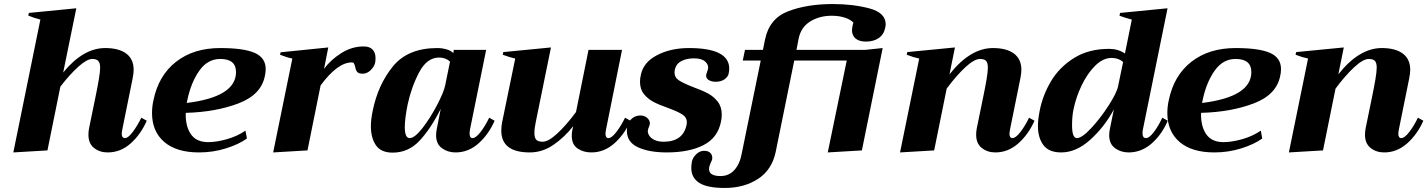

<svg xmlns="http://www.w3.org/2000/svg" viewBox="-20 -745 7070 951"><path d="M707 -147Q677 -79 627 -34.5Q577 10 513 10Q474 10 446 -12Q418 -34 418 -78Q418 -93 421 -109L453 -265Q463 -313 469.5 -351.5Q476 -390 476 -409Q476 -433 467 -443Q458 -453 437 -453Q411 -453 368.5 -415Q326 -377 279 -316L215 0L46 10L180 -648Q145 -657 120 -668L123 -681L358 -704L293 -386Q392 -507 501 -507Q569 -507 605.5 -479.5Q642 -452 642 -399Q642 -382 637 -357L587 -110Q583 -90 583 -83Q583 -61 599 -61Q615 -61 638 -92Q661 -123 680 -162Z M1296 -403Q1296 -385 1292 -369Q1274 -276 1161.5 -233Q1049 -190 900 -186Q898 -121 925 -81Q952 -41 1011 -41Q1052 -41 1103.5 -55.5Q1155 -70 1196 -98L1203 -59Q1163 -30 1099 -10Q1035 10 966 10Q854 10 793.5 -42Q733 -94 733 -185Q733 -217 740 -248Q765 -371 852 -439Q939 -507 1071 -507Q1187 -507 1241.5 -483Q1296 -459 1296 -403ZM1071 -453Q1008 -453 967 -394.5Q926 -336 908 -250L905 -235Q1149 -265 1149 -388Q1149 -453 1071 -453Z M1840 -458Q1840 -442 1838 -434Q1834 -415 1816 -397.5Q1798 -380 1777 -380Q1756 -380 1749 -389Q1742 -398 1739 -415Q1736 -426 1733 -431Q1730 -436 1723 -436Q1652 -436 1568 -322L1503 0L1333 10L1428 -455Q1399 -461 1367 -474L1370 -486L1606 -510L1585 -404Q1618 -449 1670.5 -482Q1723 -515 1781 -515Q1811 -515 1825.5 -499.5Q1840 -484 1840 -458Z M1817 -120Q1817 -153 1826 -196Q1852 -325 1926 -416Q2000 -507 2146 -507Q2170 -507 2192 -500.5Q2214 -494 2225 -482L2228 -498H2388L2309 -109Q2306 -96 2306 -83Q2306 -61 2321 -61Q2337 -61 2360.5 -91.5Q2384 -122 2403 -162L2430 -147Q2400 -79 2350 -34.5Q2300 10 2236 10Q2198 10 2169 -11Q2140 -32 2140 -75Q2140 -88 2143 -104L2163 -206Q2114 -108 2058.5 -48.5Q2003 11 1925 11Q1867 11 1842 -25.5Q1817 -62 1817 -120ZM2185 -322 2209 -440Q2187 -460 2155 -460Q2095 -460 2056.5 -387.5Q2018 -315 1999 -227Q1985 -157 1985 -116Q1985 -61 2009 -61Q2034 -61 2072.5 -110.5Q2111 -160 2144.5 -224Q2178 -288 2185 -322Z M3103 -147Q3073 -79 3022.5 -34.5Q2972 10 2909 10Q2870 10 2841 -9.5Q2812 -29 2812 -73Q2812 -86 2815 -102L2819 -120Q2775 -64 2720.5 -27Q2666 10 2604 10Q2463 10 2463 -98Q2463 -119 2467 -139L2532 -455Q2504 -461 2470 -474L2473 -487L2709 -510L2634 -142Q2627 -110 2627 -87Q2627 -62 2636.5 -52.5Q2646 -43 2668 -43Q2696 -43 2740 -83.5Q2784 -124 2833 -190L2895 -498H3061L2983 -110Q2979 -90 2979 -83Q2979 -61 2994 -61Q3010 -61 3033.5 -92Q3057 -123 3076 -162Z M3085 -97Q3085 -110 3088 -123Q3090 -139 3108 -156Q3126 -173 3152 -173Q3172 -173 3185.5 -161Q3199 -149 3199 -134Q3199 -127 3194 -115.5Q3189 -104 3189 -99Q3187 -88 3195 -74.5Q3203 -61 3221.5 -52Q3240 -43 3267 -43Q3364 -43 3381 -128Q3382 -132 3382 -139Q3382 -164 3359 -178.5Q3336 -193 3287 -211Q3244 -226 3216.5 -240.5Q3189 -255 3169.5 -279Q3150 -303 3150 -340Q3150 -357 3154 -373Q3166 -436 3234 -471.5Q3302 -507 3392 -507Q3592 -507 3592 -405Q3592 -394 3589 -380Q3586 -365 3569 -352.5Q3552 -340 3525 -340Q3503 -340 3489 -349.5Q3475 -359 3478 -376Q3480 -382 3483 -391Q3486 -400 3487 -404Q3491 -423 3473.5 -439.5Q3456 -456 3417 -456Q3380 -456 3354 -442Q3328 -428 3322 -397Q3321 -393 3321 -386Q3321 -361 3343.5 -346.5Q3366 -332 3415 -313Q3459 -297 3487 -282Q3515 -267 3535 -241.5Q3555 -216 3555 -177Q3555 -159 3551 -142Q3535 -62 3464 -26Q3393 10 3283 10Q3195 10 3140 -15.5Q3085 -41 3085 -97Z M3404 87Q3404 73 3407 56Q3411 36 3428.5 19Q3446 2 3467 2Q3488 2 3498 12Q3508 22 3508 37Q3508 43 3507 46Q3505 52 3498.5 66Q3492 80 3492 92Q3492 127 3549 127Q3591 127 3618 96.5Q3645 66 3654 15L3748 -445H3659L3670 -498H3759L3769 -548Q3790 -653 3883.5 -689Q3977 -725 4105 -725Q4205 -725 4286 -703.5Q4367 -682 4367 -624Q4367 -619 4365 -609Q4358 -574 4332.5 -556.5Q4307 -539 4269 -539Q4236 -539 4218 -554Q4200 -569 4200 -596Q4200 -601 4202 -613Q4202 -615 4204 -622.5Q4206 -630 4207 -633Q4192 -649 4163.5 -658Q4135 -667 4100 -667Q4039 -667 3993.5 -639Q3948 -611 3936 -555L3925 -498H4266L4352 -507L4249 0L4080 10L4174 -445H3914L3822 8Q3803 97 3734 141.5Q3665 186 3570 186Q3482 186 3443 160.5Q3404 135 3404 87Z M5104 -147Q5074 -79 5023.5 -34.5Q4973 10 4910 10Q4871 10 4843 -12Q4815 -34 4815 -78Q4815 -93 4818 -109L4850 -265Q4860 -313 4866.5 -351.5Q4873 -390 4873 -410Q4873 -434 4864 -443.5Q4855 -453 4834 -453Q4806 -453 4762 -412.5Q4718 -372 4669 -306L4607 0L4438 10L4533 -455Q4504 -461 4471 -474L4474 -487L4710 -510L4683 -377Q4786 -507 4898 -507Q4966 -507 5002.5 -479.5Q5039 -452 5039 -399Q5039 -382 5034 -357L4984 -110Q4980 -90 4980 -83Q4980 -61 4995 -61Q5011 -61 5034.5 -91.5Q5058 -122 5077 -162Z M5121 -121Q5121 -153 5130 -198Q5145 -274 5186 -343Q5227 -412 5299.5 -457.5Q5372 -503 5474 -503Q5518 -503 5552 -480L5586 -648Q5552 -657 5525 -667L5528 -681L5763 -704L5642 -109Q5639 -96 5639 -85Q5639 -61 5656 -61Q5673 -61 5696 -92Q5719 -123 5737 -162L5764 -147Q5735 -79 5684.5 -34.5Q5634 10 5570 10Q5532 10 5503 -11Q5474 -32 5474 -75Q5474 -88 5477 -104L5497 -203Q5451 -117 5381 -53.5Q5311 10 5236 10Q5175 10 5148 -26.5Q5121 -63 5121 -121ZM5518 -318 5543 -438Q5520 -458 5486 -458Q5443 -458 5404 -419Q5365 -380 5337 -321Q5309 -262 5297 -202Q5290 -169 5290 -125Q5290 -61 5314 -61Q5339 -61 5385 -110.5Q5431 -160 5471.5 -223Q5512 -286 5518 -318Z M6325 -403Q6325 -385 6321 -369Q6303 -276 6190.5 -233Q6078 -190 5929 -186Q5927 -121 5954 -81Q5981 -41 6040 -41Q6081 -41 6132.5 -55.5Q6184 -70 6225 -98L6232 -59Q6192 -30 6128 -10Q6064 10 5995 10Q5883 10 5822.5 -42Q5762 -94 5762 -185Q5762 -217 5769 -248Q5794 -371 5881 -439Q5968 -507 6100 -507Q6216 -507 6270.5 -483Q6325 -459 6325 -403ZM6100 -453Q6037 -453 5996 -394.5Q5955 -336 5937 -250L5934 -235Q6178 -265 6178 -388Q6178 -453 6100 -453Z M7030 -147Q7000 -79 6949.5 -34.5Q6899 10 6836 10Q6797 10 6769 -12Q6741 -34 6741 -78Q6741 -93 6744 -109L6776 -265Q6786 -313 6792.5 -351.5Q6799 -390 6799 -410Q6799 -434 6790 -443.5Q6781 -453 6760 -453Q6732 -453 6688 -412.5Q6644 -372 6595 -306L6533 0L6364 10L6459 -455Q6430 -461 6397 -474L6400 -487L6636 -510L6609 -377Q6712 -507 6824 -507Q6892 -507 6928.5 -479.5Q6965 -452 6965 -399Q6965 -382 6960 -357L6910 -110Q6906 -90 6906 -83Q6906 -61 6921 -61Q6937 -61 6960.5 -91.5Q6984 -122 7003 -162Z"/></svg>

Font: Trirong ExtraBold
Style: Italic
Weight: 800
Italic angle: -12°
Designer: Katatrad Team
Foundry: CadsonDemak
Version: Version 1.001